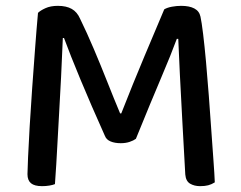

<svg xmlns="http://www.w3.org/2000/svg" viewBox="-20 -631 823 657"><path d="M445 -156Q437 -150 423.5 -145.5Q410 -141 393 -141Q373 -141 358.5 -147Q344 -153 339 -166Q291 -273 255.5 -358.5Q220 -444 199 -501H195Q192 -429 189 -367Q186 -305 182.5 -247.5Q179 -190 176 -130Q173 -70 168 -1Q161 2 149 4Q137 6 124 6Q98 6 86 -4Q74 -14 74 -35Q74 -49 76 -92.5Q78 -136 81.5 -197.5Q85 -259 90 -328Q95 -397 100 -464.5Q105 -532 110 -587Q118 -595 135.5 -603Q153 -611 178 -611Q207 -611 225.5 -600.5Q244 -590 254 -567Q277 -520 301 -463.5Q325 -407 347.5 -350Q370 -293 391 -243H395Q435 -345 474.5 -439Q514 -533 542 -599Q552 -605 568 -608Q584 -611 600 -611Q628 -611 645 -602Q662 -593 666 -574Q670 -556 675 -515Q680 -474 685 -419Q690 -364 694.5 -304Q699 -244 703 -186Q707 -128 710.5 -81Q714 -34 715 -7Q704 0 692.5 3Q681 6 665 6Q645 6 630.5 -2.5Q616 -11 614 -34Q609 -127 604 -215Q599 -303 595.5 -376.5Q592 -450 590 -498H585Q566 -446 531.5 -365Q497 -284 445 -156Z"/></svg>

Font: Baloo Tamma 2 Medium
Style: Regular
Weight: 500
Designer: Divya Kowshik, Shuchita Grover and Ek Type
Foundry: Ek Type
Version: Version 1.700